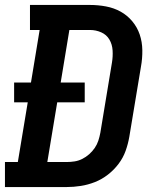

<svg xmlns="http://www.w3.org/2000/svg" viewBox="-24 -755 644 775"><path d="M-4 0V-101H48L88 -342H33V-422H101L136 -634H97V-735H339Q372 -735 404 -729Q436 -723 463 -708Q490 -693 510 -669Q530 -645 540 -615.5Q550 -586 550.5 -552.5Q551 -519 545 -486L498 -203Q493 -174 483 -146Q473 -118 454.5 -93.5Q436 -69 411.5 -50Q387 -31 359 -20Q331 -9 302 -4.5Q273 0 245 0ZM167 -101H245Q261 -101 277 -103.5Q293 -106 308 -113.5Q323 -121 336 -132.5Q349 -144 358.5 -158Q368 -172 373 -187.5Q378 -203 381 -219L428 -503Q432 -527 430.5 -551.5Q429 -576 417.5 -595.5Q406 -615 384.5 -624.5Q363 -634 339 -634H256L221 -422H318V-342H207Z"/></svg>

Font: Iosevka Slab Extended
Style: Bold Italic
Weight: 700
Width: 7
Italic angle: -9°
Monospace: yes
Designer: Belleve Invis
Foundry: Belleve Invis
Version: Version 11.1.0; ttfautohint (v1.8.3)